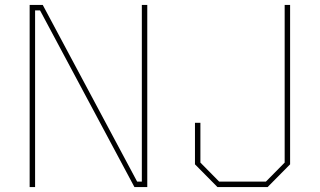

<svg xmlns="http://www.w3.org/2000/svg" viewBox="-20 -757 1294 777"><path d="M100 0V-737H153L535 -22H554V-737H576V0H524L142 -715H122V0ZM860 0 769 -92V-260H791V-99L867 -22H1056L1132 -99V-737H1154V-92L1063 0Z"/></svg>

Font: Tomorrow Thin
Style: Regular
Weight: 250
Designer: Tony de Marco, Monica Rizzolli
Foundry: Just in Type
Version: Version 2.002